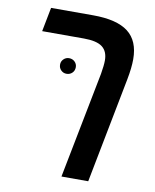

<svg xmlns="http://www.w3.org/2000/svg" viewBox="-88 -673 751 928"><g transform="rotate(10 288.0 -209.0)"><path d="M293 -606Q410.2 -606 465.6 -563.2Q521 -520.5 521 -430.2Q521 -388.2 509.8 -330.1L409.2 188H277.8L379.9 -334Q387.2 -377 387.2 -400.9Q387.2 -445.3 359.6 -466.6Q332 -487.8 269 -487.8H64L86.9 -606ZM177.2 -344.2Q177.2 -359.9 188.5 -370.8Q199.7 -381.8 215.3 -381.8Q231.9 -381.8 243.2 -370.8Q254.4 -359.9 254.4 -344.2Q254.4 -327.1 243.2 -316.2Q231.9 -305.2 215.3 -305.2Q199.7 -305.2 188.5 -316.2Q177.2 -327.1 177.2 -344.2Z"/></g></svg>

Font: Liberation Sans
Style: Bold Italic
Weight: 700
Italic angle: -12°
Designer: Steve Matteson
Foundry: Ascender Corporation
Version: Version 2.1.5